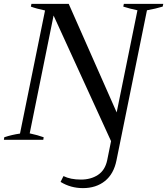

<svg xmlns="http://www.w3.org/2000/svg" viewBox="-23 -720 861 989"><path d="M289 217 304 187Q340 205 394 205Q445 205 481.5 181Q518 157 529 106L549 7L253 -640L130 -33Q172 -24 202 -13L200 0H-3L-1 -13Q38 -26 80 -32L209 -666Q162 -676 136 -686L139 -700H331L578 -141L685 -667Q646 -675 612 -686L615 -700H818L815 -686Q779 -675 734 -667L577 106Q563 176 517.5 212.5Q472 249 404 249Q341 249 289 217Z"/></svg>

Font: Trirong Medium
Style: Italic
Weight: 500
Italic angle: -12°
Designer: Katatrad Team
Foundry: CadsonDemak
Version: Version 1.001